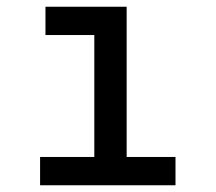

<svg xmlns="http://www.w3.org/2000/svg" viewBox="-20 -550 640 570"><path d="M99 0V-84H260V-446H115V-530H356V-84H501V0Z"/></svg>

Font: Iosevka Curly Slab MdEx
Style: Regular
Weight: 500
Width: 7
Monospace: yes
Designer: Belleve Invis
Foundry: Belleve Invis
Version: Version 11.1.0; ttfautohint (v1.8.3)